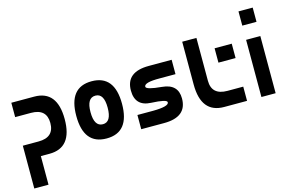

<svg xmlns="http://www.w3.org/2000/svg" viewBox="-97 -850 2038 1299"><g transform="rotate(-15 922.5 -200.0)"><path d="M0 -400.4Q0 -375 0 -299.8Q0 -299.8 110.4 -299.8Q219.7 -299.8 219.7 -200.2Q219.7 -99.6 110.4 -99.6Q0 -99.6 0 -99.6Q0 -66.4 0 0Q0 0 160.2 0Q320.3 0 320.3 -200.2Q320.3 -400.4 160.2 -400.4Q0 -400.4 0 -400.4ZM0 0Q25.4 0 99.6 0Q99.6 49.8 99.6 200.2Q75.2 200.2 0 200.2Q0 150.4 0 0Z M561.5 -400.4Q401.4 -400.4 401.4 -200.2Q401.4 0 561.5 0Q721.7 0 721.7 -200.2Q721.7 -400.4 561.5 -400.4ZM561.5 -299.8Q621.1 -299.8 621.1 -200.2Q621.1 -99.6 561.5 -99.6Q501 -99.6 501 -200.2Q501 -299.8 561.5 -299.8Z M1123 -299.8Q1123 -325.2 1123 -400.4Q1123 -400.4 962.9 -400.4Q802.7 -400.4 802.7 -270.5Q802.7 -160.2 913.1 -155.3Q1023.4 -150.4 1023.4 -129.9Q1023.4 -100.6 913.1 -99.6Q802.7 -99.6 802.7 -99.6Q802.7 -66.4 802.7 0Q802.7 0 962.9 0Q1123 0 1123 -129.9Q1123 -230.5 1012.7 -240.2Q903.3 -250 903.3 -270.5Q903.3 -300.8 1012.7 -299.8Q1123 -299.8 1123 -299.8Z M1223.6 -500Q1223.6 -424.8 1223.6 -200.2Q1223.6 0 1383.8 0Q1543.9 0 1543.9 0Q1543.9 -33.2 1543.9 -99.6Q1543.9 -99.6 1433.6 -99.6Q1323.2 -99.6 1323.2 -200.2Q1323.2 -299.8 1323.2 -362.3Q1323.2 -424.8 1323.2 -500Q1290 -500 1223.6 -500ZM1423.8 -400.4Q1423.8 -375 1423.8 -299.8Q1454.1 -299.8 1543.9 -299.8Q1543.9 -325.2 1543.9 -400.4Q1513.7 -400.4 1423.8 -400.4Z M1744.1 0Q1719.7 0 1644.5 0Q1644.5 -99.6 1644.5 -400.4Q1669.9 -400.4 1744.1 -400.4Q1744.1 -299.8 1744.1 0ZM1644.5 -500Q1644.5 -525.4 1644.5 -599.6Q1669.9 -599.6 1744.1 -599.6Q1744.1 -575.2 1744.1 -500Q1719.7 -500 1644.5 -500Z"/></g></svg>

Font: Encounter VC
Style: Regular
Weight: 400
Designer: Silver Alicorn
Version: Version 1.0